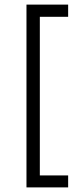

<svg xmlns="http://www.w3.org/2000/svg" viewBox="-20 -692 342 834"><path d="M95 122V-672H276V-619H153V70H276V122Z"/></svg>

Font: Bricolage Grotesque 10pt ExtraLight
Style: Regular
Weight: 200
Designer: Mathieu Triay
Foundry: Atelier Triay
Version: Version 1.000; ttfautohint (v1.8.4.7-5d5b);gftools[0.9.32]